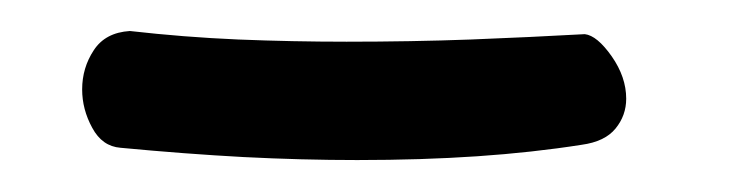

<svg xmlns="http://www.w3.org/2000/svg" viewBox="-20 -341 466 122"><path d="M349.6 -249Q318.4 -244.1 283.2 -241.7Q248 -239.3 207 -239.3Q171.9 -239.3 134.8 -241.2Q97.7 -243.2 56.6 -247.1Q44.9 -248 38.6 -259.8Q32.2 -271.5 32.2 -284.2Q32.2 -297.9 39.6 -309.1Q46.9 -320.3 62.5 -321.3Q96.7 -317.4 131.3 -315.9Q166 -314.5 200.2 -314.5Q241.2 -314.5 279.3 -315.9Q317.4 -317.4 351.6 -319.3Q359.4 -318.4 368.7 -305.2Q377.9 -292 377.9 -278.3Q377.9 -267.6 371.1 -259.3Q364.3 -251 349.6 -249Z"/></svg>

Font: Gamja Flower
Style: Regular
Weight: 400
Designer: YoonDesign Inc.
Foundry: YoonDesign Inc.
Version: Version 3.00;build 20171102